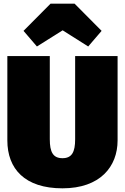

<svg xmlns="http://www.w3.org/2000/svg" viewBox="-20 -1003 680 1045"><path d="M181 -750 321 -838 460 -750 533 -835 386 -983H255L108 -835ZM620 -698H389V-245C389 -175 371 -142 320 -142C269 -142 251 -175 251 -245V-698H20V-239C20 -84 115 22 320 22C525 22 620 -96 620 -239Z"/></svg>

Font: Fira Sans Ultra
Style: Regular
Weight: 950
Designer: Carrois Corporate & Edenspiekermann AG
Foundry: Carrois Corporate GbR & Edenspiekermann AG
Version: Version 4.203;PS 004.203;hotconv 1.0.88;makeotf.lib2.5.64775